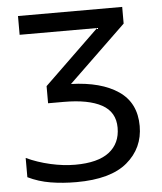

<svg xmlns="http://www.w3.org/2000/svg" viewBox="-52 -760 688 815"><g transform="rotate(-5 292.0 -352.0)"><path d="M499 -714V-643L254 -407Q382 -403 455.5 -353Q529 -303 529 -204Q529 -110 458 -50Q387 10 241 10Q183 10 131.5 1.5Q80 -7 35 -29V-111Q82 -89 137 -76.5Q192 -64 242 -64Q339 -64 387 -101Q435 -138 435 -205Q435 -272 378.5 -303Q322 -334 217 -334H150V-407L385 -634H55V-714Z"/></g></svg>

Font: Go Noto Kurrent-Regular
Style: Regular
Weight: 400
Designer: Monotype Design Team
Foundry: Monotype Imaging Inc.
Version: Version 2.012; ttfautohint (v1.8.4.7-5d5b)